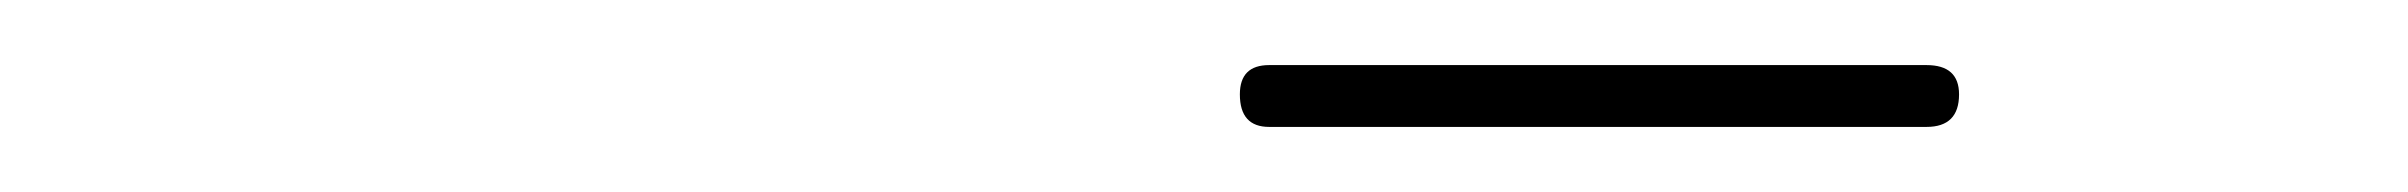

<svg xmlns="http://www.w3.org/2000/svg" viewBox="-20 -570 740 59"><path d="M361 -541Q361 -550 370 -550Q421 -550 471 -550Q521 -550 572 -550Q582 -550 582 -541Q582 -531 572 -531Q521 -531 471 -531Q421 -531 370 -531Q361 -531 361 -541Z"/></svg>

Font: FRB American Cursive Guidelines Extralight
Style: Italic
Weight: 200
Italic angle: -25°
Version: Version 2.0;Modular Font Editor K font №1